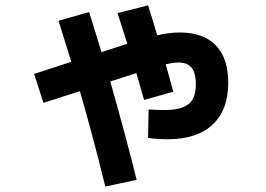

<svg xmlns="http://www.w3.org/2000/svg" viewBox="-20 -637 978 706"><path d="M524.4 -129.9 526.4 -234.4Q561.5 -232.4 583 -232.4Q625.5 -232.4 651.1 -241.9Q676.8 -251.5 688.5 -272.2Q700.2 -293 700.2 -327.1Q700.2 -368.7 684.6 -387.9Q668.9 -407.2 635.7 -407.2Q617.2 -407.2 589.4 -400.4L617.2 -299.8L509.8 -269.5L486.3 -351.6L481.4 -368.2L385.3 -337.4Q441.4 -142.1 482.4 24.4L367.2 48.8Q320.8 -139.2 273.9 -301.8L139.6 -258.8L105.5 -365.2L242.2 -409.7Q213.9 -502 195.3 -560.5L307.6 -592.8Q329.1 -524.9 353 -445.3L448.2 -476.1L412.1 -588.9L524.4 -617.2Q537.1 -578.6 558.1 -507.3Q602.5 -517.6 640.6 -517.6Q727.5 -517.6 773.4 -470.5Q819.3 -423.3 819.3 -332Q819.3 -233.4 762 -179.2Q704.6 -125 596.7 -125Q556.2 -125 524.4 -129.9Z"/></svg>

Font: Pretendard JP
Style: Bold
Weight: 700
Designer: Base glyphs from Inter by Rasmus Andersson; Hangeul glyphs from Noto Sans CJK(Source Han Sans) by Jang Soo-young and Kan
Foundry: Kil Hyung-jin
Version: Version 1.309